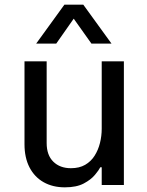

<svg xmlns="http://www.w3.org/2000/svg" viewBox="-20 -793 631 823"><path d="M258 10Q206 10 167 -12Q128 -34 106.5 -75.5Q85 -117 85 -175V-530H180V-180Q180 -128 208.5 -100Q237 -72 284 -72Q320 -72 345 -86.5Q370 -101 385.5 -125.5Q401 -150 408.5 -180Q416 -210 416 -241V-530H511V0H416V-76H410Q404 -64 387 -43.5Q370 -23 339 -6.5Q308 10 258 10ZM221 -606H135L256 -773H337L458 -606H372L296 -713Z"/></svg>

Font: Be Vietnam Pro Variable Thin
Style: Regular
Weight: 100
Designer: Lam Bao, Tony Le, Vietanh Nguyen
Foundry: Yellow Type Foundry
Version: Version 1.002